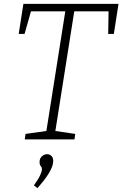

<svg xmlns="http://www.w3.org/2000/svg" viewBox="-20 -715 628 985"><path d="M107 0 111 -28 218 -43 315 -657H139L106 -541H76L100 -695H588L564 -541H535L537 -657H361L264 -43L366 -28L362 0ZM172 250 154 236Q177 204 186 184Q195 164 195 154Q195 143 189 137Q183 131 183 116Q183 97 195.5 86.5Q208 76 222 76Q234 76 243.5 84.5Q253 93 253 111Q253 160 172 250Z"/></svg>

Font: Bitter Light
Style: Italic
Weight: 300
Italic angle: -9°
Designer: Sol Matas, and Bitter project Authors
Foundry: Sol Matas
Version: Version 2.001